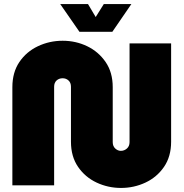

<svg xmlns="http://www.w3.org/2000/svg" viewBox="-20 -914 907 947"><path d="M577 13Q513 13 456.5 -13.5Q400 -40 365 -91Q330 -142 330 -215V-486Q330 -506 318 -517Q306 -528 289 -528Q271 -528 259 -517Q247 -506 247 -486V0H41V-484Q41 -557 75.5 -608Q110 -659 167 -686Q224 -713 289 -713Q354 -713 410 -686Q466 -659 501 -608Q536 -557 536 -484V-213Q536 -193 548.5 -181.5Q561 -170 576 -170Q593 -170 606 -181.5Q619 -193 619 -213V-700H824V-215Q824 -142 789 -91Q754 -40 697.5 -13.5Q641 13 577 13ZM372 -757 277 -894H414L452 -830L492 -894H628L534 -757Z"/></svg>

Font: MuseoModerno Black
Style: Regular
Weight: 900
Designer: Pablo Cosgaya, Héctor Gatti, Marcela Romero, and the Authors of The MuseoModerno Project.
Foundry: Omnibus-Type Team
Version: Version 1.001